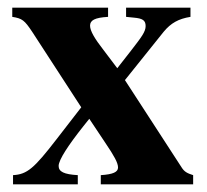

<svg xmlns="http://www.w3.org/2000/svg" viewBox="-20 -481 540 501"><path d="M484 -24C468 -29 461 -33 454 -44L306 -272L407 -398C426 -421 446 -432 477 -437V-461H309V-437L329 -435C352 -433 360 -428 360 -413C360 -398 349 -384 322 -349L286 -303L249 -352C228 -379 215 -400 215 -414C215 -428 227 -435 262 -437V-461H12V-437C38 -433 44 -428 64 -398L192 -201L127 -117C69 -42 51 -26 14 -24V0H183V-24C147 -26 133 -33 133 -48C133 -64 159 -103 197 -151L213 -171L255 -108C278 -74 288 -56 288 -44C288 -32 275 -26 243 -24V0H484Z"/></svg>

Font: XITS Math
Style: Bold
Weight: 700
Designer: MicroPress Inc., with final additions and corrections provided by Coen Hoffman, Elsevier (retired)
Version: Version 1.302